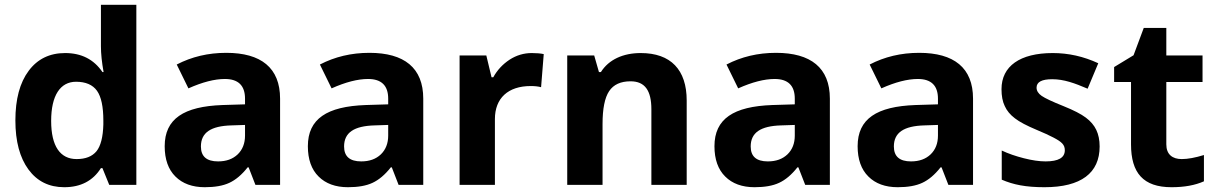

<svg xmlns="http://www.w3.org/2000/svg" viewBox="-20 -780 5131 810"><path d="M251 9.8C320.3 9.8 372.1 -17.1 405.8 -70.8H412.1L440.9 0H555.2V-759.8H405.8V-585C405.8 -553.2 409.7 -516.6 417 -476.1H412.1C376 -529.3 323.7 -556.2 254.9 -556.2C189.5 -556.2 138.2 -531.2 101.1 -481.4C63.5 -431.2 44.9 -361.3 44.9 -272C44.9 -183.6 63.5 -114.7 100.1 -64.9C136.7 -15.1 187 9.8 251 9.8ZM303.2 -108.9C234.4 -108.9 195.8 -162.6 195.8 -270C195.8 -377.4 234.4 -435.1 300.8 -435.1C341.3 -435.1 371.1 -422.4 389.2 -397C407.2 -371.6 416 -329.6 416 -271V-254.9C414.6 -201.7 404.8 -164.1 387.2 -142.1C369.1 -120.1 341.3 -108.9 303.2 -108.9Z M1161.6 0V-363.8C1161.6 -494.1 1081.1 -557.1 934.6 -557.1C857.9 -557.1 788.6 -540.5 725.6 -507.8L774.9 -407.2C834 -433.6 885.3 -446.8 928.7 -446.8C985.4 -446.8 1013.7 -418.9 1013.7 -363.8V-339.8L918.9 -336.9C755.4 -331.1 674.8 -278.8 674.8 -163.1C674.8 -107.9 689.9 -64.9 720.2 -35.2C750 -5.4 791.5 9.8 843.8 9.8C886.2 9.8 920.9 3.9 947.8 -8.8C974.1 -21 1000 -42.5 1024.9 -74.2H1028.8L1057.6 0ZM1013.7 -208C1013.7 -175.3 1003.4 -148.9 982.9 -128.9C961.9 -108.9 934.6 -99.1 899.9 -99.1C851.6 -99.1 827.6 -120.1 827.6 -162.1C827.6 -220.7 869.6 -248.5 956.1 -251L1013.7 -252.9Z M1765.6 0V-363.8C1765.6 -494.1 1685.1 -557.1 1538.6 -557.1C1461.9 -557.1 1392.6 -540.5 1329.6 -507.8L1378.9 -407.2C1438 -433.6 1489.3 -446.8 1532.7 -446.8C1589.4 -446.8 1617.7 -418.9 1617.7 -363.8V-339.8L1522.9 -336.9C1359.4 -331.1 1278.8 -278.8 1278.8 -163.1C1278.8 -107.9 1293.9 -64.9 1324.2 -35.2C1354 -5.4 1395.5 9.8 1447.8 9.8C1490.2 9.8 1524.9 3.9 1551.8 -8.8C1578.1 -21 1604 -42.5 1628.9 -74.2H1632.8L1661.6 0ZM1617.7 -208C1617.7 -175.3 1607.4 -148.9 1586.9 -128.9C1565.9 -108.9 1538.6 -99.1 1503.9 -99.1C1455.6 -99.1 1431.6 -120.1 1431.6 -162.1C1431.6 -220.7 1473.6 -248.5 1560.1 -251L1617.7 -252.9Z M2223.6 -556.2C2189.9 -556.2 2158.7 -546.9 2129.9 -528.3C2101.1 -509.3 2078.1 -484.9 2061 -454.1H2053.7L2031.7 -545.9H1918.9V0H2067.9V-277.8C2067.9 -365.7 2123.5 -417 2218.8 -417C2235.8 -417 2250.5 -415.5 2262.7 -412.1L2273.9 -551.8C2260.7 -554.7 2243.7 -556.2 2223.6 -556.2Z M2877 -356C2877 -485.4 2810.1 -556.2 2683.1 -556.2C2608.9 -556.2 2548.3 -528.8 2515.1 -476.1H2506.8L2486.8 -545.9H2373V0H2522V-256.8C2522 -321.3 2531.2 -367.7 2549.8 -395.5C2568.4 -423.3 2598.6 -437 2640.1 -437C2701.2 -437 2728 -397.5 2728 -318.8V0H2877Z M3481 0V-363.8C3481 -494.1 3400.4 -557.1 3253.9 -557.1C3177.2 -557.1 3107.9 -540.5 3044.9 -507.8L3094.2 -407.2C3153.3 -433.6 3204.6 -446.8 3248 -446.8C3304.7 -446.8 3333 -418.9 3333 -363.8V-339.8L3238.3 -336.9C3074.7 -331.1 2994.1 -278.8 2994.1 -163.1C2994.1 -107.9 3009.3 -64.9 3039.6 -35.2C3069.3 -5.4 3110.8 9.8 3163.1 9.8C3205.6 9.8 3240.2 3.9 3267.1 -8.8C3293.5 -21 3319.3 -42.5 3344.2 -74.2H3348.1L3377 0ZM3333 -208C3333 -175.3 3322.8 -148.9 3302.2 -128.9C3281.2 -108.9 3253.9 -99.1 3219.2 -99.1C3170.9 -99.1 3147 -120.1 3147 -162.1C3147 -220.7 3189 -248.5 3275.4 -251L3333 -252.9Z M4085 0V-363.8C4085 -494.1 4004.4 -557.1 3857.9 -557.1C3781.2 -557.1 3711.9 -540.5 3648.9 -507.8L3698.2 -407.2C3757.3 -433.6 3808.6 -446.8 3852.1 -446.8C3908.7 -446.8 3937 -418.9 3937 -363.8V-339.8L3842.3 -336.9C3678.7 -331.1 3598.1 -278.8 3598.1 -163.1C3598.1 -107.9 3613.3 -64.9 3643.6 -35.2C3673.3 -5.4 3714.8 9.8 3767.1 9.8C3809.6 9.8 3844.2 3.9 3871.1 -8.8C3897.5 -21 3923.3 -42.5 3948.2 -74.2H3952.1L3981 0ZM3937 -208C3937 -175.3 3926.8 -148.9 3906.2 -128.9C3885.3 -108.9 3857.9 -99.1 3823.2 -99.1C3774.9 -99.1 3751 -120.1 3751 -162.1C3751 -220.7 3793 -248.5 3879.4 -251L3937 -252.9Z M4619.1 -162.1C4619.1 -189 4614.3 -212.4 4605 -231.9C4595.7 -251.5 4581.1 -268.6 4561 -283.7C4541 -298.8 4509.8 -314.9 4467.3 -332C4419.4 -351.1 4388.7 -365.7 4374.5 -375.5C4360.4 -385.3 4353 -397 4353 -410.2C4353 -434.1 4375 -445.8 4418.9 -445.8C4468.3 -445.8 4513.7 -429.2 4568.4 -405.8L4613.3 -513.2C4551.3 -542 4487.3 -556.2 4421.4 -556.2C4283.2 -556.2 4205.1 -501 4205.1 -403.8C4205.1 -375.5 4209.5 -351.6 4218.8 -332.5C4227.5 -313 4241.7 -295.9 4261.7 -280.8C4281.2 -265.6 4312 -249.5 4354 -231.9C4383.3 -219.7 4406.7 -209 4424.3 -199.7C4459.5 -181.2 4472.2 -169.4 4472.2 -146C4472.2 -114.7 4445.3 -99.1 4391.1 -99.1C4364.7 -99.1 4334.5 -103.5 4299.8 -112.3C4265.1 -121.1 4233.9 -131.8 4206.1 -145V-22C4254.9 -1 4306.6 9.8 4386.2 9.8C4541 9.8 4619.1 -50.3 4619.1 -162.1Z M4965.3 -108.9C4926.3 -108.9 4900.4 -128.4 4900.4 -170.9V-434.1H5053.2V-545.9H4900.4V-662.1H4805.2L4762.2 -546.9L4680.2 -497.1V-434.1H4751.5V-170.9C4751.5 -50.3 4803.2 9.8 4922.4 9.8C4976.6 9.8 5022 1.5 5059.1 -15.1V-126C5022.5 -114.7 4991.2 -108.9 4965.3 -108.9Z"/></svg>

Font: Sahel
Style: Bold
Weight: 700
Foundry: Saber Rastikerdar (saber.rastikerdar@gmail.com)
Version: Version 3.4.0